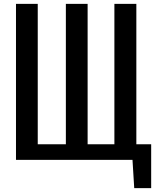

<svg xmlns="http://www.w3.org/2000/svg" viewBox="-20 -830 830 997"><path d="M677 147 668 0H63V-810H176V-81H322V-810H435V-81H574V-810H688V-81H765V147Z"/></svg>

Font: Oswald
Style: Regular
Weight: 400
Designer: Vernon Adams
Foundry: Vernon Adams
Version: Version 4.103; ttfautohint (v1.8.3)